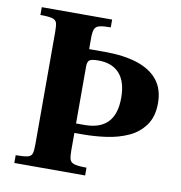

<svg xmlns="http://www.w3.org/2000/svg" viewBox="-76 -731 757 801"><g transform="rotate(10 302.5 -330.0)"><path d="M37 0V-33Q72 -33 87.5 -37Q103 -41 106.5 -53.5Q110 -66 110 -91V-569Q110 -594 106.5 -606Q103 -618 87.5 -622.5Q72 -627 37 -627V-660H335V-627Q304 -627 288 -623Q272 -619 267 -606.5Q262 -594 262 -569V-522H328Q409 -522 466 -503.5Q523 -485 553.5 -447Q584 -409 584 -349Q584 -292 557.5 -255.5Q531 -219 489 -200Q447 -181 397 -174Q347 -167 299 -167H262V-91Q262 -67 266 -54.5Q270 -42 286.5 -37.5Q303 -33 337 -33V0ZM262 -207H298Q363 -207 396 -241Q429 -275 429 -345Q429 -413 398 -447.5Q367 -482 308 -482Q279 -482 270.5 -475Q262 -468 262 -449Z"/></g></svg>

Font: Frank Ruhl Libre
Style: Bold
Weight: 700
Designer: Yanek Iontef
Foundry: Fontef
Version: Version 6.004